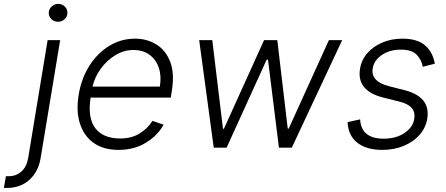

<svg xmlns="http://www.w3.org/2000/svg" viewBox="-112 -749 2263 974"><path d="M129.6 -545.5H193.2L94.1 52.9Q82.4 122.5 36.9 163.5Q-8.5 204.5 -77.8 204.5Q-81.3 204.5 -84.9 204.5Q-88.4 204.5 -92.3 204.2L-82 144.9H-68.5Q-29.5 144.9 -3 120.7Q23.4 96.6 30.9 52.9ZM182.2 -638.5Q162.6 -638.5 148.8 -652Q134.9 -665.5 135.3 -684.7Q136 -702.8 150 -716.1Q164.1 -729.4 183.2 -729.4Q203.1 -729.4 217 -715.7Q230.8 -702.1 230.1 -682.9Q229.8 -664.8 215.6 -651.6Q201.3 -638.5 182.2 -638.5Z M489 11.4Q412.6 11.4 362.7 -24.3Q312.9 -60 293.1 -123.4Q273.4 -186.8 287.3 -269.5Q301.1 -352.3 342 -416.2Q382.8 -480.1 442.6 -516.5Q502.5 -552.9 573.2 -552.9Q632.5 -552.9 680.4 -524Q728.3 -495 751.4 -435.7Q774.5 -376.4 759.2 -285.2L754.3 -253.9H347.7Q331.7 -151.3 371.4 -98.9Q411.2 -46.5 497.9 -46.5Q556.5 -46.5 598 -73Q639.6 -99.4 661.2 -136L717.7 -116.5Q690.7 -65 631 -26.8Q571.4 11.4 489 11.4ZM357.2 -309.7H698.9Q707.7 -362.2 693.9 -404.3Q680 -446.4 646.8 -470.9Q613.6 -495.4 564.6 -495.4Q516.3 -495.4 473.2 -469.1Q430 -442.8 399.3 -400.6Q368.6 -358.3 357.2 -309.7Z M972.3 0 898.4 -545.5H964.8L1019.2 -95.5H1023.8L1227.6 -545.5H1294.7L1347.7 -96.6H1352.6L1556.5 -545.5H1623.9L1368.3 0H1302.9L1247.5 -446.4H1240.8L1037.6 0Z M2093.8 -425.8 2033 -410.2Q2025.9 -447.1 2001.1 -472.1Q1976.2 -497.2 1921.2 -497.2Q1865.4 -497.2 1825.5 -470.3Q1785.5 -443.5 1778.8 -402Q1767.4 -335.9 1862.2 -311.4L1941.8 -291.2Q2073.5 -257.1 2055.4 -146.3Q2047.9 -100.5 2016.3 -64.8Q1984.7 -29.1 1935.9 -8.9Q1887.1 11.4 1827.1 11.4Q1746.8 11.4 1700.6 -24.9Q1654.5 -61.1 1651.3 -129.3L1714.8 -143.5Q1720.9 -45.5 1833.8 -45.5Q1897 -45.5 1939.8 -74.2Q1982.6 -103 1989.3 -145.2Q2001.1 -212.4 1915.1 -233.3L1830.3 -254.6Q1695.7 -289.1 1714.5 -400.9Q1721.9 -446 1752.1 -480.1Q1782.3 -514.2 1828.5 -533.6Q1874.6 -552.9 1929.3 -552.9Q2004.6 -552.9 2044 -519Q2083.5 -485.1 2093.8 -425.8Z"/></svg>

Font: Inter UI Light
Style: Italic
Weight: 300
Italic angle: 9.39999°
Designer: Rasmus Andersson
Foundry: rsms
Version: 3.2;8d6f07862